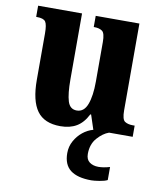

<svg xmlns="http://www.w3.org/2000/svg" viewBox="-86 -605 771 913"><g transform="rotate(10 299.5 -149.0)"><path d="M227 10Q149 10 114 -38.5Q79 -87 79 -188V-411Q79 -454 69.5 -468Q60 -482 27 -482H24V-536H236V-218Q236 -148 247 -112.5Q258 -77 291 -77Q326 -77 341.5 -118Q357 -159 357 -228V-419Q357 -462 343 -472Q329 -482 305 -482H302V-536H513V-117Q513 -73 527.5 -63.5Q542 -54 566 -54H575V0H385L362 -70H358Q337 -28 305 -9Q273 10 227 10ZM417 238Q350 238 316 212Q282 186 282 130Q282 98 297 71Q312 44 335 25.5Q358 7 384 0H461Q432 10 405.5 40Q379 70 379 117Q379 144 396 156.5Q413 169 439 169Q463 169 494 160V223Q481 230 455.5 234Q430 238 417 238Z"/></g></svg>

Font: Noto Serif Bengali Condensed ExtraBold
Style: Regular
Weight: 800
Width: 3
Designer: Juan Bruce, Universal Thirst, Indian Type Foundry and the Monotype Design Team.
Foundry: Monotype Imaging Inc.
Version: Version 2.003; ttfautohint (v1.8.4.7-5d5b)